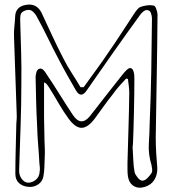

<svg xmlns="http://www.w3.org/2000/svg" viewBox="-20 -742 771 863"><path d="M356 -350Q383 -388 411 -426Q439 -464 465 -503Q496 -547 525 -592Q554 -637 584 -682Q589 -690 596.5 -699Q604 -708 612 -711Q626 -716 641.5 -718Q657 -720 671 -717Q677 -716 682.5 -701.5Q688 -687 688 -676Q687 -538 684.5 -400Q682 -262 680 -124Q680 -90 682 -55.5Q684 -21 687 13Q688 43 674 66Q660 89 631 98Q602 107 581 94Q560 81 555 51Q553 36 553 20.5Q553 5 553 -10Q555 -88 557.5 -166Q560 -244 561 -323Q561 -339 559 -355Q557 -371 555 -387Q553 -387 547 -389Q531 -372 515.5 -354.5Q500 -337 486 -317Q465 -291 445.5 -263.5Q426 -236 406 -209Q375 -168 347 -167.5Q319 -167 288 -209Q264 -242 243 -278.5Q222 -315 200 -350Q196 -356 191.5 -362Q187 -368 178 -372V-216Q178 -190 179 -163Q180 -136 180 -109Q181 -90 181.5 -71.5Q182 -53 181 -34Q180 -12 179.5 9Q179 30 175 51Q171 74 151.5 87Q132 100 109 98Q82 96 65.5 81Q49 66 49 39Q49 -12 50.5 -65Q52 -118 53 -170Q53 -185 54.5 -200.5Q56 -216 55 -232Q52 -318 49 -404Q46 -490 43 -576Q42 -599 44.5 -621.5Q47 -644 48 -666Q49 -712 96 -720Q145 -729 167 -684Q191 -633 214.5 -582Q238 -531 264 -481Q281 -447 302 -414.5Q323 -382 342 -350ZM576 -82Q578 -54 579 -24.5Q580 5 585 32Q588 43 599 56.5Q610 70 620 70Q631 70 642.5 58.5Q654 47 661 36Q665 29 664 19Q663 9 661 0Q646 -48 649 -96.5Q652 -145 653 -194Q658 -310 660 -426.5Q662 -543 663 -659Q663 -669 659 -681.5Q655 -694 645 -696Q635 -699 624.5 -690.5Q614 -682 609 -674Q548 -590 488.5 -505.5Q429 -421 370 -336Q344 -297 321 -336Q301 -371 281.5 -405.5Q262 -440 244 -475Q219 -522 195.5 -570.5Q172 -619 146 -666Q139 -680 126.5 -691Q114 -702 94 -695Q74 -688 72 -673.5Q70 -659 71 -643Q73 -575 75 -506.5Q77 -438 76 -370Q76 -272 72.5 -174Q69 -76 66 22Q65 44 76.5 60.5Q88 77 104 79Q124 80 140.5 66.5Q157 53 158 31Q160 20 159 10.5Q158 1 157 -9Q155 -50 151.5 -91Q148 -132 147 -173Q144 -229 142.5 -284.5Q141 -340 140 -395Q140 -404 143.5 -417Q147 -430 157 -433Q166 -436 174.5 -428Q183 -420 187 -412Q218 -366 247 -319.5Q276 -273 307 -226Q344 -170 385 -221Q422 -268 457.5 -314Q493 -360 530 -406Q541 -420 551 -429Q562 -439 570 -435Q578 -431 581 -418Q583 -411 583.5 -403Q584 -395 584 -387Q584 -357 583.5 -317Q583 -277 582 -236Q581 -195 580 -160Q579 -125 578 -103.5Q577 -82 576 -82Z"/></svg>

Font: Shizuru
Style: Regular
Weight: 400
Version: Version 1.000